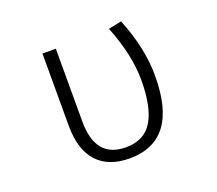

<svg xmlns="http://www.w3.org/2000/svg" viewBox="-125 -924 1251 1107"><g transform="rotate(-20 500.0 -370.0)"><path d="M493.2 9.8Q364.3 9.8 295.4 -65.4Q226.6 -140.6 226.6 -287.1V-730.5H308.6V-283.2Q308.6 -58.6 494.1 -57.6Q608.4 -57.6 659.2 -142.1Q710 -226.6 710 -393.6Q710 -545.9 635.7 -733.4L715.8 -750Q793.9 -556.6 793 -387.7Q793 9.8 493.2 9.8Z"/></g></svg>

Font: Gen Shin Gothic Monospace Normal
Style: Regular
Weight: 350
Designer: [Source Han Sans]
Ryoko NISHIZUKA  (kana & ideographs); Paul D. Hunt (Latin, Greek & Cyrillic); Wenlong ZHANG  (bopomofo
Version: Version 1.002.20150607